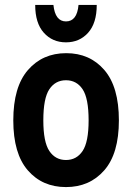

<svg xmlns="http://www.w3.org/2000/svg" viewBox="-20 -749 536 780"><path d="M34 -260Q34 -396 93.5 -464.5Q153 -533 249 -533Q345 -533 404 -464.5Q463 -396 463 -260Q463 -125 403.5 -57Q344 11 248 11Q152 11 93 -57Q34 -125 34 -260ZM156 -260Q156 -172 180.5 -135.5Q205 -99 248 -99Q291 -99 315.5 -135.5Q340 -172 340 -260Q340 -350 315.5 -386.5Q291 -423 248 -423Q205 -423 180.5 -386.5Q156 -350 156 -260ZM123 -729H197Q204 -662 248 -662Q293 -662 299 -729H373Q373 -655 338 -616Q303 -577 248 -577Q193 -577 158 -616Q123 -655 123 -729Z"/></svg>

Font: Radio Canada Condensed SemiBold
Style: Regular
Weight: 600
Width: 3
Designer: Charles Daoud, Etienne Aubert Bonn, Alexandre Saumier Demers, Jacques Le Bailly
Foundry: Radio-Canada
Version: Version 2.104; ttfautohint (v1.8.4.7-5d5b);gftools[0.9.28.de